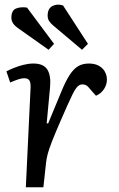

<svg xmlns="http://www.w3.org/2000/svg" viewBox="-20 -790 504 810"><path d="M109 -420Q110 -441 104 -450.5Q98 -460 82 -460Q72 -460 58 -455.5Q44 -451 23 -442L7 -489Q18 -495 37.5 -503Q57 -511 79 -516.5Q101 -522 121 -522Q164 -522 180 -496Q196 -470 191 -420L177 -270L183 -269L239 -404Q257 -448 274 -474Q291 -500 310 -511Q329 -522 355 -522Q380 -522 397 -512.5Q414 -503 422.5 -487.5Q431 -472 431 -454Q431 -433 419 -414.5Q407 -396 385 -386L362 -412Q351 -426 344 -430Q337 -434 328 -434Q321 -434 315 -431Q309 -428 302 -419Q295 -410 286.5 -393Q278 -376 265 -347Q233 -275 215 -232Q197 -189 188.5 -164Q180 -139 177 -121.5Q174 -104 172 -82L163 0H89ZM205 -682Q193 -692 187 -701.5Q181 -711 181 -724Q181 -754 201 -764.5Q221 -775 246 -767L351 -605L326 -580ZM55 -672Q40 -683 34 -693.5Q28 -704 28 -715Q28 -746 47.5 -754Q67 -762 94 -758L208 -605L185 -580Z"/></svg>

Font: Literata 18pt
Style: Italic
Weight: 400
Italic angle: -2°
Designer: Latin by Veronika Burian and Jose Scaglione. Greek by Irene Vlachou. Cyrillic by Vera Evstafieva
Foundry: TypeTogether
Version: Version 3.103;gftools[0.9.29]